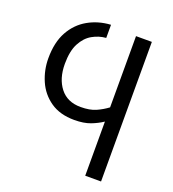

<svg xmlns="http://www.w3.org/2000/svg" viewBox="-142 -655 902 1003"><g transform="rotate(20 309.5 -153.5)"><path d="M446 240V-61Q418 -42 381.5 -28Q345 -14 292 -14Q212 -14 159 -51Q106 -88 80.5 -147Q55 -206 55 -271Q55 -360 88 -419.5Q121 -479 177.5 -511Q234 -543 303 -547V-474Q263 -471 227 -450.5Q191 -430 168.5 -387Q146 -344 146 -273Q146 -191 186 -140Q226 -89 300 -89Q351 -89 384.5 -104Q418 -119 446 -140V-536H534V240Z"/></g></svg>

Font: Go Noto Kurrent-Regular
Style: Regular
Weight: 400
Designer: Monotype Design Team
Foundry: Monotype Imaging Inc.
Version: Version 2.012; ttfautohint (v1.8.4.7-5d5b)